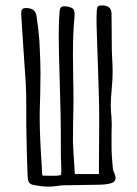

<svg xmlns="http://www.w3.org/2000/svg" viewBox="-20 -688 510 716"><path d="M102 1Q90 -2 86.5 -11Q83 -20 83 -33Q80 -95 78 -220V-283Q78 -346 76 -378Q75 -390 64 -556L59 -637Q59 -649 63 -653.5Q67 -658 77 -658Q112 -658 116 -629Q124 -578 127 -535Q131 -457 131 -417L130 -336Q128 -280 128 -254Q128 -182 135 -80L137 -41Q137 -38 139 -33Q142 -33 175 -32.5Q208 -32 208 -38Q209 -52 208.5 -63Q208 -74 208 -82Q207 -92 207 -111Q207 -211 206 -261L203 -374Q199 -500 199 -561Q199 -604 202 -644Q203 -657 208.5 -661.5Q214 -666 228 -664Q248 -661 253.5 -654Q259 -647 258 -628Q252 -569 252 -481L253 -392Q254 -363 254 -305Q252 -207 252 -160Q254 -114 256 -89L259 -39H349V-77L350 -237Q350 -290 349 -317Q348 -360 346 -417.5Q344 -475 343 -505L340 -601Q340 -634 341 -651Q342 -661 346 -664.5Q350 -668 362 -668Q381 -667 389 -658Q397 -649 396 -630L397 -501L398 -476Q400 -442 400 -426Q400 -404 399 -388Q398 -372 397 -362Q393 -318 393 -296L394 -270Q396 -252 396 -243Q397 -227 396.5 -214.5Q396 -202 396 -194V-145Q396 -124 397 -108Q398 -92 399 -81L401 -59Q401 -55 403.5 -49Q406 -43 407 -40Q411 -30 411 -25Q411 -9 392 -4Q372 1 342 1L219 3Q205 3 191 6Q171 8 162 8Q135 8 102 1Z"/></svg>

Font: Amatic SC
Style: Bold
Weight: 700
Designer: Multiple Designers
Foundry: Vernon Adams
Version: Version 2.505